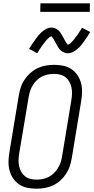

<svg xmlns="http://www.w3.org/2000/svg" viewBox="-20 -1136 567 1164"><path d="M201 8Q173 8 146 2.5Q119 -3 97 -17.5Q75 -32 60 -54Q45 -76 38 -102Q31 -128 31.5 -156Q32 -184 37 -213L94 -558Q98 -582 106 -606.5Q114 -631 129 -653.5Q144 -676 164.5 -694Q185 -712 208.5 -723Q232 -734 257.5 -738.5Q283 -743 308 -743Q336 -743 363 -737.5Q390 -732 412 -717.5Q434 -703 449 -681Q464 -659 471 -633Q478 -607 477.5 -579Q477 -551 472 -522L415 -177Q411 -153 403 -128.5Q395 -104 380 -81.5Q365 -59 345 -41Q325 -23 301 -12Q277 -1 251.5 3.5Q226 8 201 8ZM201 -47Q219 -47 238 -50.5Q257 -54 274.5 -63Q292 -72 306 -85.5Q320 -99 330.5 -115.5Q341 -132 347 -150Q353 -168 356 -186L413 -531Q416 -551 416.5 -570Q417 -589 413 -607Q409 -625 400 -641Q391 -657 377 -668Q363 -679 345 -683.5Q327 -688 308 -688Q290 -688 271 -684.5Q252 -681 234.5 -672Q217 -663 203 -649.5Q189 -636 179 -619.5Q169 -603 163 -585Q157 -567 154 -549L96 -204Q93 -184 92.5 -165Q92 -146 96 -128Q100 -110 109 -94Q118 -78 132 -67Q146 -56 164 -51.5Q182 -47 201 -47ZM392 -813Q387 -813 382 -813.5Q377 -814 372.5 -816Q368 -818 363.5 -820Q359 -822 355 -825Q351 -828 347.5 -831Q344 -834 341 -837.5Q338 -841 335.5 -845Q333 -849 330.5 -853.5Q328 -858 325.5 -862Q323 -866 321 -870Q319 -874 316.5 -878Q314 -882 311.5 -887Q309 -892 306.5 -896.5Q304 -901 301.5 -904.5Q299 -908 295.5 -911.5Q292 -915 292 -917Q292 -916 287 -914Q282 -912 279 -909.5Q276 -907 272 -903Q268 -899 266 -897Q264 -895 262 -893Q260 -891 258 -888.5Q256 -886 253.5 -883Q251 -880 249 -877Q247 -874 244.5 -871Q242 -868 239.5 -864.5Q237 -861 234 -857Q231 -853 228.5 -849Q226 -845 223.5 -841Q221 -837 217.5 -832.5Q214 -828 211.5 -823Q209 -818 206 -813L156 -840Q167 -858 177.5 -873Q188 -888 197 -900.5Q206 -913 214.5 -923Q223 -933 235.5 -944Q248 -955 262.5 -962Q277 -969 292 -969Q297 -969 301.5 -968Q306 -967 311 -965.5Q316 -964 320 -961.5Q324 -959 328 -956.5Q332 -954 335.5 -950.5Q339 -947 342 -944Q345 -941 347.5 -936.5Q350 -932 352.5 -928Q355 -924 357.5 -920Q360 -916 362 -912Q364 -908 366.5 -903.5Q369 -899 371.5 -894.5Q374 -890 376.5 -885.5Q379 -881 381.5 -877.5Q384 -874 387.5 -870Q391 -866 391 -864Q391 -865 396 -867Q401 -869 404 -871.5Q407 -874 411 -878Q415 -882 417 -884Q419 -886 421.5 -888.5Q424 -891 425.5 -893.5Q427 -896 429.5 -898.5Q432 -901 434 -904Q436 -907 438.5 -910.5Q441 -914 444 -917.5Q447 -921 449.5 -924.5Q452 -928 454.5 -932Q457 -936 460 -940.5Q463 -945 466 -949.5Q469 -954 472 -958.5Q475 -963 477 -968L527 -942Q516 -923 505.5 -908Q495 -893 486 -880.5Q477 -868 469 -858.5Q461 -849 448 -838Q435 -827 421 -820Q407 -813 392 -813ZM224 -1064 225 -1116H525L524 -1064Z"/></svg>

Font: Iosevka Light Oblique
Style: Regular
Weight: 300
Italic angle: -9°
Monospace: yes
Designer: Belleve Invis
Foundry: Belleve Invis
Version: Version 32.5.0; ttfautohint (v1.8.4)